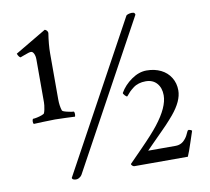

<svg xmlns="http://www.w3.org/2000/svg" viewBox="-81 -821 1012 927"><g transform="rotate(-10 424.5 -357.5)"><path d="M42 -632.3Q57.1 -641.6 194.8 -722.7Q200.7 -721.2 205.1 -715.8Q209.5 -710.4 209.5 -704.6Q200.7 -648.9 200.7 -605V-380.9Q200.7 -349.1 208.5 -325.2Q210 -319.8 232.7 -314.5Q255.4 -309.1 265.1 -309.1Q268.6 -303.7 268.1 -295.7Q267.6 -287.6 266.1 -284.2Q249 -284.7 221.2 -286.1Q193.4 -287.6 168.9 -287.6Q143.6 -287.6 111.8 -286.1Q80.1 -284.7 64.5 -284.2Q60.5 -287.1 60.8 -296.4Q61 -305.7 64.5 -309.1Q71.8 -309.1 84.5 -311.8Q97.2 -314.5 108.4 -318.6Q119.6 -322.8 121.1 -326.2Q124 -333 126.2 -343.5Q128.4 -354 129.4 -363.3Q130.4 -372.6 130.4 -378.4V-588.9Q130.4 -605.5 124.8 -617.2Q119.1 -628.9 110.8 -628.9Q105.5 -628.9 98.1 -626.7Q90.8 -624.5 76.4 -619.1Q62 -613.8 56.6 -611.8Q47.4 -616.7 42 -632.3ZM199.2 4.4 594.7 -720.7Q595.2 -722.7 599.9 -725.1Q604.5 -727.5 612.8 -729.2Q621.1 -731 629.9 -729.5Q634.3 -729 636.5 -725.3Q638.7 -721.7 638.7 -718.3L248 -2.4Q244.6 4.4 234.4 10.7Q224.1 17.1 211.9 14.6Q206.1 13.7 203.1 11.2Q200.2 8.8 199.7 6.3ZM492.7 -12.7Q494.6 -14.6 554.9 -76.2Q615.2 -137.7 642.1 -172.4Q705.6 -253.4 705.6 -311.5Q705.6 -348.1 685.8 -370.6Q666 -393.1 630.9 -393.1Q612.8 -393.1 597.4 -388.4Q582 -383.8 569.6 -374.3Q557.1 -364.7 549.6 -357.2Q542 -349.6 532.2 -337.4Q529.3 -334.5 520.8 -343.5Q512.2 -352.5 513.2 -356.9Q533.7 -392.6 570.3 -418.2Q606.9 -443.8 644.5 -443.8Q683.6 -443.8 714.4 -428.7Q745.1 -413.6 762.2 -385.7Q779.3 -357.9 779.3 -322.8Q779.3 -271 727.1 -208.5Q719.7 -199.7 709.7 -188.5Q699.7 -177.2 689.5 -166.5Q679.2 -155.8 665.3 -141.8Q651.4 -127.9 639.9 -116.2Q628.4 -104.5 612.5 -88.6Q596.7 -72.8 585.4 -61H721.7Q732.4 -61 742.2 -64.9Q752 -68.8 758.3 -74.5Q764.6 -80.1 770.5 -87.6Q776.4 -95.2 779.3 -101.3Q782.2 -107.4 785.4 -114Q788.6 -120.6 789.6 -122.6Q790.5 -124 795.4 -126Q798.3 -126 803.5 -124Q808.6 -122.1 811 -119.1Q806.6 -106.9 792.5 -63.5Q778.3 -20 769 1H506.3Q501.5 1 496.3 -4.2Q491.2 -9.3 492.7 -12.7Z"/></g></svg>

Font: Crimson
Style: Regular
Weight: 400
Version: Version 0.8